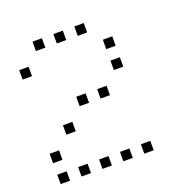

<svg xmlns="http://www.w3.org/2000/svg" viewBox="-118 -782 836 863"><g transform="rotate(-20 300.0 -350.5)"><path d="M129 -673Q128 -673 128 -673Q128 -673 128 -672V-629Q128 -628 128 -628Q128 -628 129 -628H172Q173 -628 173 -628Q173 -628 173 -629V-672Q173 -673 173 -673Q173 -673 172 -673ZM229 -673Q228 -673 228 -673Q228 -673 228 -672V-629Q228 -628 228 -628Q228 -628 229 -628H272Q273 -628 273 -628Q273 -628 273 -629V-672Q273 -673 273 -673Q273 -673 272 -673ZM329 -673Q328 -673 328 -673Q328 -673 328 -672V-629Q328 -628 328 -628Q328 -628 329 -628H372Q373 -628 373 -628Q373 -628 373 -629V-672Q373 -673 373 -673Q373 -673 372 -673ZM29 -573Q28 -573 28 -573Q28 -573 28 -572V-529Q28 -528 28 -528Q28 -528 29 -528H72Q73 -528 73 -528Q73 -528 73 -529V-572Q73 -573 73 -573Q73 -573 72 -573ZM429 -573Q428 -573 428 -573Q428 -573 428 -572V-529Q428 -528 428 -528Q428 -528 429 -528H472Q473 -528 473 -528Q473 -528 473 -529V-572Q473 -573 473 -573Q473 -573 472 -573ZM429 -473Q428 -473 428 -473Q428 -473 428 -472V-429Q428 -428 428 -428Q428 -428 429 -428H472Q473 -428 473 -428Q473 -428 473 -429V-472Q473 -473 473 -473Q473 -473 472 -473ZM229 -373Q228 -373 228 -373Q228 -373 228 -372V-329Q228 -328 228 -328Q228 -328 229 -328H272Q273 -328 273 -328Q273 -328 273 -329V-372Q273 -373 273 -373Q273 -373 272 -373ZM329 -373Q328 -373 328 -373Q328 -373 328 -372V-329Q328 -328 328 -328Q328 -328 329 -328H372Q373 -328 373 -328Q373 -328 373 -329V-372Q373 -373 373 -373Q373 -373 372 -373ZM129 -273Q128 -273 128 -273Q128 -273 128 -272V-229Q128 -228 128 -228Q128 -228 129 -228H172Q173 -228 173 -228Q173 -228 173 -229V-272Q173 -273 173 -273Q173 -273 172 -273ZM29 -173Q28 -173 28 -173Q28 -173 28 -172V-129Q28 -128 28 -128Q28 -128 29 -128H72Q73 -128 73 -128Q73 -128 73 -129V-172Q73 -173 73 -173Q73 -173 72 -173ZM29 -73Q28 -73 28 -73Q28 -73 28 -72V-29Q28 -28 28 -28Q28 -28 29 -28H72Q73 -28 73 -28Q73 -28 73 -29V-72Q73 -73 73 -73Q73 -73 72 -73ZM129 -73Q128 -73 128 -73Q128 -73 128 -72V-29Q128 -28 128 -28Q128 -28 129 -28H172Q173 -28 173 -28Q173 -28 173 -29V-72Q173 -73 173 -73Q173 -73 172 -73ZM229 -73Q228 -73 228 -73Q228 -73 228 -72V-29Q228 -28 228 -28Q228 -28 229 -28H272Q273 -28 273 -28Q273 -28 273 -29V-72Q273 -73 273 -73Q273 -73 272 -73ZM329 -73Q328 -73 328 -73Q328 -73 328 -72V-29Q328 -28 328 -28Q328 -28 329 -28H372Q373 -28 373 -28Q373 -28 373 -29V-72Q373 -73 373 -73Q373 -73 372 -73ZM429 -73Q428 -73 428 -73Q428 -73 428 -72V-29Q428 -28 428 -28Q428 -28 429 -28H472Q473 -28 473 -28Q473 -28 473 -29V-72Q473 -73 473 -73Q473 -73 472 -73Z"/></g></svg>

Font: Doto Light
Style: Regular
Weight: 300
Monospace: yes
Version: Version 1.000